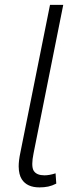

<svg xmlns="http://www.w3.org/2000/svg" viewBox="-20 -782 334 812"><path d="M147 10.5Q94 10.5 72 -24Q59.5 -43.5 59 -78Q59 -103 66 -136L191.5 -761.5H247.5L122 -134Q116.5 -107 116.5 -89Q116.5 -69 123 -59Q135.5 -40.5 168 -40.5Q189 -40.5 215 -49L218 -5.5Q200.5 3.5 183.8 7Q167 10.5 147 10.5Z"/></svg>

Font: Roberto Sans Light
Style: Italic
Weight: 300
Italic angle: -11°
Designer: Google
Version: Version 1.00;June 11, 2020;FontCreator 12.0.0.2522 64-bit; t